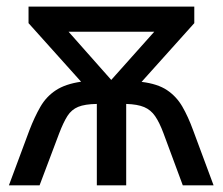

<svg xmlns="http://www.w3.org/2000/svg" viewBox="-20 -558 671 578"><path d="M564.9 -538.1V-488.3L406.2 -311.5Q454.6 -305.7 482.9 -286.6Q511.2 -267.6 528.8 -237.3Q546.4 -207 561.5 -165.5L623 0H530.3L472.2 -156.7Q460 -189.5 447 -208.3Q434.1 -227.1 414.1 -235.6Q394 -244.1 359.9 -245.1V0H271.5V-245.1Q235.4 -244.6 215.3 -236.3Q195.3 -228 183.1 -209Q170.9 -189.9 158.2 -156.7L99.1 0H6.8L68.4 -165.5Q84 -206.1 101.6 -236.6Q119.1 -267.1 147.9 -286.1Q176.8 -305.2 224.1 -312L65.9 -488.3V-538.1ZM444.3 -462.4H186.5L314.9 -317.4Z"/></svg>

Font: Open Sans Medium
Style: Regular
Weight: 500
Designer: Monotype Design Team
Foundry: Monotype Imaging Inc.
Version: Version 3.000